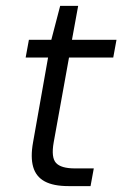

<svg xmlns="http://www.w3.org/2000/svg" viewBox="-20 -631 415 651"><path d="M212 0Q161 0 131.5 -16Q102 -32 92.5 -65Q83 -98 92 -148L143 -436H67L78 -496H154L184 -611H245L224 -496H375L364 -436H214L162 -148Q153 -97 170 -78.5Q187 -60 234 -60H298L287 0Z"/></svg>

Font: DM Sans 24pt Light
Style: Italic
Weight: 300
Italic angle: -10°
Designer: Colophon Foundry, Jonny Pinhorn
Foundry: Colophon Foundry
Version: Version 4.004;gftools[0.9.30]